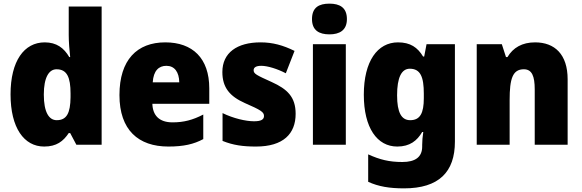

<svg xmlns="http://www.w3.org/2000/svg" viewBox="-20 -796 3200 1056"><path d="M223 10C291 10 328 -19 358 -64H366L400 0H539V-760H358V-603C358 -566 362 -518 366 -482H361C332 -532 291 -563 226 -563C113 -563 38 -461 38 -277C38 -93 112 10 223 10ZM292 -135C249 -135 221 -179 221 -276C221 -370 249 -415 291 -415C349 -415 368 -370 368 -282V-261C367 -174 347 -135 292 -135Z M889 -563C734 -563 637 -467 637 -273C637 -81 741 10 906 10C990 10 1046 -3 1098 -31V-166C1040 -136 991 -123 929 -123C856 -123 820 -161 818 -225H1131V-310C1131 -476 1039 -563 889 -563ZM895 -434C940 -434 965 -400 966 -343H820C824 -408 854 -434 895 -434Z M1606 -170C1606 -263 1560 -306 1474 -345C1390 -383 1375 -390 1375 -410C1375 -426 1390 -434 1417 -434C1452 -434 1506 -417 1552 -393L1600 -516C1537 -547 1480 -563 1413 -563C1284 -563 1203 -506 1203 -400C1203 -314 1244 -266 1327 -229C1414 -191 1432 -180 1432 -158C1432 -138 1415 -129 1377 -129C1332 -129 1263 -145 1204 -174V-21C1263 3 1318 10 1388 10C1538 10 1606 -60 1606 -170Z M1792 -776C1734 -776 1696 -755 1696 -691C1696 -629 1735 -607 1792 -607C1847 -607 1888 -629 1888 -691C1888 -755 1848 -776 1792 -776ZM1882 -553H1701V0H1882Z M2169 -563C2056 -563 1981 -459 1981 -275C1981 -93 2054 10 2165 10C2234 10 2274 -22 2302 -70H2308C2304 -46 2302 -18 2302 1V10C2302 68 2264 95 2193 95C2120 95 2069 82 2005 53V204C2062 230 2122 240 2202 240C2394 240 2482 150 2482 -17V-553H2326L2313 -485H2307C2277 -535 2237 -563 2169 -563ZM2234 -418C2293 -418 2311 -372 2311 -281V-256C2311 -174 2291 -135 2236 -135C2188 -135 2164 -177 2164 -272C2164 -369 2188 -418 2234 -418Z M2923 -563C2852 -563 2802 -534 2771 -482H2763L2740 -553H2602V0H2783V-246C2783 -362 2799 -415 2861 -415C2906 -415 2921 -377 2921 -304V0H3102V-360C3102 -497 3031 -563 2923 -563Z"/></svg>

Font: Noto Sans Telugu SemiCondensed Black
Style: Regular
Weight: 900
Width: 4
Designer: Jelle Bosma - Monotype Design Team
Foundry: Monotype Imaging Inc.
Version: Version 2.005